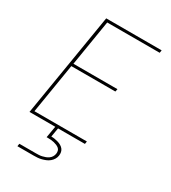

<svg xmlns="http://www.w3.org/2000/svg" viewBox="-226 -848 1052 1182"><g transform="rotate(30 300.0 -257.5)"><path d="M51 0 172 -735H566L563 -716H190L137 -392H450L446 -373H133L75 -19H448L445 0ZM92 220 95 201H210Q221 201 232.5 200.5Q244 200 255 197.5Q266 195 277 191Q288 187 298 180Q308 173 314 163Q320 153 322 142Q324 131 321.5 120.5Q319 110 311 103.5Q303 97 293.5 93Q284 89 273.5 86.5Q263 84 252 83Q241 82 230 82H220L234 0H254L243 64Q256 64 268 66Q280 68 292 71.5Q304 75 314.5 81Q325 87 332.5 96Q340 105 342.5 117Q345 129 343 142Q341 156 333.5 168.5Q326 181 314.5 190.5Q303 200 289.5 205.5Q276 211 262.5 214.5Q249 218 235 219Q221 220 207 220Z"/></g></svg>

Font: Iosevka Thin Extended
Style: Italic
Weight: 100
Width: 7
Italic angle: -9°
Monospace: yes
Designer: Belleve Invis
Foundry: Belleve Invis
Version: Version 32.5.0; ttfautohint (v1.8.4)